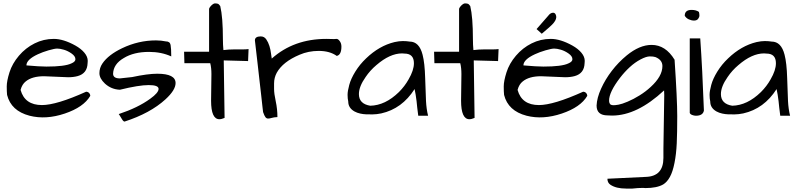

<svg xmlns="http://www.w3.org/2000/svg" viewBox="-20 -684 4669 1125"><path d="M225.6 -68.4Q311.5 -68.4 484.4 -146.5Q495.1 -146.5 502 -139.2Q508.8 -131.8 508.8 -122.1Q469.7 -55.7 359.4 -18.6Q249 18.6 153.3 -5.9Q44.9 -34.2 21.5 -127.9Q19.5 -146.5 19.5 -177.7Q19.5 -209 35.6 -260.3Q51.8 -311.5 90.8 -357.4Q129.9 -403.3 182.6 -429.7Q235.4 -456.1 294.9 -456.1Q351.6 -456.1 421.9 -417Q455.1 -398.4 474.6 -375Q494.1 -351.6 494.1 -327.1Q494.1 -320.3 493.2 -313.5Q491.2 -253.9 435.5 -238.3Q411.1 -231.4 378.9 -231.4L238.3 -237.3Q168 -237.3 130.9 -207Q109.4 -190.4 100.6 -157.2Q125 -68.4 225.6 -68.4ZM202.1 -366.2Q134.8 -335 134.8 -300.8Q212.9 -293.9 252 -293.9Q360.4 -293.9 398.4 -312.5Q421.9 -322.3 421.9 -336.9Q421.9 -354.5 399.9 -370.1Q377.9 -385.7 354.5 -392.6Q331.1 -399.4 315.4 -399.4Q299.8 -399.4 264.6 -389.2Q229.5 -378.9 202.1 -366.2Z M901.4 -252Q1008.8 -252 1008.8 -197.3Q1008.8 -156.2 949.2 -101.6Q860.4 -20.5 710 28.3Q703.1 28.3 694.8 14.6Q686.5 1 682.1 -6.3Q677.7 -13.7 675.8 -15.6Q788.1 -52.7 860.4 -105.5Q909.2 -140.6 909.2 -163.1Q909.2 -185.5 851.6 -185.5Q793.9 -185.5 682.6 -158.2Q631.8 -160.2 594.7 -194.3Q562.5 -224.6 562.5 -255.4Q562.5 -286.1 580.1 -312Q597.7 -337.9 627 -360.4Q656.2 -382.8 695.3 -401.4Q791 -447.3 893.6 -447.3Q923.8 -447.3 952.1 -441.4Q975.6 -441.4 979.5 -420.9Q983.4 -400.4 983.4 -353.5Q925.8 -379.9 853.5 -379.9Q763.7 -379.9 705.1 -343.8Q644.5 -308.6 642.6 -252Q642.6 -224.6 682.6 -224.6L753.9 -232.4Q845.7 -252 901.4 -252Z M1216.8 -93.8 1218.8 -250Q1218.8 -287.1 1211.9 -313.5H1060.5L1058.6 -380.9H1205.1V-632.8Q1208 -641.6 1216.8 -650.4Q1230.5 -664.1 1239.7 -664.1Q1249 -664.1 1255.9 -662.1Q1262.7 -660.2 1270.5 -648.4Q1286.1 -584 1286.1 -454.1Q1286.1 -421.9 1289.1 -390.6Q1320.3 -394.5 1351.6 -394.5Q1351.6 -394.5 1402.3 -394.5Q1420.9 -394.5 1436.5 -396.5L1433.6 -326.2L1291 -330.1L1295.9 6.8Q1278.3 14.6 1265.6 14.6Q1216.8 14.6 1216.8 -93.8Z M1953.1 -356.4Q1912.1 -385.7 1847.7 -385.7Q1787.1 -385.7 1735.4 -363.3Q1637.7 -322.3 1601.6 -257.8Q1585.9 -228.5 1585.9 -195.3Q1585.9 -189.5 1585.9 -162.6Q1585.9 -135.7 1595.7 -90.3Q1605.5 -44.9 1605.5 2Q1585 2.9 1572.3 6.8Q1559.6 10.7 1550.8 10.7Q1542 10.7 1535.6 2.9Q1529.3 -4.9 1521.5 -27.3Q1520.5 -33.2 1517.6 -60.5Q1514.6 -87.9 1510.3 -127Q1505.9 -166 1500.5 -212.4Q1495.1 -258.8 1490.2 -303.7Q1479.5 -401.4 1473.6 -447.3Q1473.6 -470.7 1507.8 -470.7Q1528.3 -470.7 1540 -453.6Q1551.8 -436.5 1558.6 -414.6Q1565.4 -392.6 1567.9 -371.1Q1570.3 -349.6 1572.3 -340.8Q1701.2 -456.1 1892.6 -456.1Q1914.1 -456.1 1937.5 -455.1Q1943.4 -456.1 1952.1 -456.1Q1960.9 -456.1 1969.7 -444.3Q1980.5 -430.7 1980.5 -411.1Q1980.5 -362.3 1953.1 -356.4Z M2409.2 -162.1Q2335.9 -46.9 2213.9 -19.5Q2185.5 -13.7 2162.6 -13.7Q2139.6 -13.7 2124.5 -14.2Q2109.4 -14.6 2090.8 -18.6Q2072.3 -22.5 2056.6 -31.2Q2020.5 -51.8 2020.5 -88.9Q2016.6 -106.4 2016.6 -128.4Q2016.6 -150.4 2026.4 -186.5Q2036.1 -222.7 2062 -264.6Q2087.9 -306.6 2125 -341.8Q2202.1 -416 2292 -437.5Q2318.4 -443.4 2340.3 -443.4Q2362.3 -443.4 2379.9 -440.4Q2436.5 -440.4 2456.1 -363.3Q2468.8 -314.5 2471.2 -227.1Q2473.6 -139.6 2476.1 -92.3Q2478.5 -44.9 2488.3 -5.9H2430.7Q2426.8 -32.2 2424.8 -52.7Q2422.9 -73.2 2420.9 -90.8Q2416 -131.8 2409.2 -162.1ZM2405.3 -313.5Q2405.3 -370.1 2349.6 -370.1Q2342.8 -371.1 2335.9 -371.1Q2264.6 -371.1 2185.5 -302.7Q2148.4 -271.5 2122.1 -232.4Q2083 -176.8 2083 -132.8Q2083 -75.2 2149.4 -64.5Q2237.3 -66.4 2317.4 -144.5Q2351.6 -178.7 2374 -218.8Q2405.3 -272.5 2405.3 -313.5Z M2681.6 -93.8 2683.6 -250Q2683.6 -287.1 2676.8 -313.5H2525.4L2523.4 -380.9H2669.9V-632.8Q2672.9 -641.6 2681.6 -650.4Q2695.3 -664.1 2704.6 -664.1Q2713.9 -664.1 2720.7 -662.1Q2727.5 -660.2 2735.4 -648.4Q2751 -584 2751 -454.1Q2751 -421.9 2753.9 -390.6Q2785.2 -394.5 2816.4 -394.5Q2816.4 -394.5 2867.2 -394.5Q2885.7 -394.5 2901.4 -396.5L2898.4 -326.2L2755.9 -330.1L2760.7 6.8Q2743.2 14.6 2730.5 14.6Q2681.6 14.6 2681.6 -93.8Z M3137.7 -68.4Q3223.6 -68.4 3396.5 -146.5Q3407.2 -146.5 3414.1 -139.2Q3420.9 -131.8 3420.9 -122.1Q3381.8 -55.7 3271.5 -18.6Q3161.1 18.6 3065.4 -5.9Q2957 -34.2 2933.6 -127.9Q2931.6 -146.5 2931.6 -177.7Q2931.6 -209 2947.8 -260.3Q2963.9 -311.5 3002.9 -357.4Q3042 -403.3 3094.7 -429.7Q3147.5 -456.1 3207 -456.1Q3263.7 -456.1 3334 -417Q3367.2 -398.4 3386.7 -375Q3406.2 -351.6 3406.2 -327.1Q3406.2 -320.3 3405.3 -313.5Q3403.3 -253.9 3347.7 -238.3Q3323.2 -231.4 3291 -231.4L3150.4 -237.3Q3080.1 -237.3 3043 -207Q3021.5 -190.4 3012.7 -157.2Q3037.1 -68.4 3137.7 -68.4ZM3114.3 -366.2Q3046.9 -335 3046.9 -300.8Q3125 -293.9 3164.1 -293.9Q3272.5 -293.9 3310.5 -312.5Q3334 -322.3 3334 -336.9Q3334 -354.5 3312 -370.1Q3290 -385.7 3266.6 -392.6Q3243.2 -399.4 3227.5 -399.4Q3211.9 -399.4 3176.8 -389.2Q3141.6 -378.9 3114.3 -366.2ZM3191.4 -590.8Q3205.1 -609.4 3220.7 -609.4Q3230.5 -609.4 3235.4 -600.1Q3240.2 -590.8 3239.3 -582Q3238.3 -573.2 3234.4 -565.4Q3230.5 -557.6 3221.7 -546.9Q3205.1 -528.3 3154.3 -486.3L3124 -513.7Z M3761.7 418 3748 417Q3718.8 417 3685.5 420.9H3648.4Q3589.8 420.9 3556.6 398.4Q3539.1 386.7 3539.1 363.3L3763.7 352.5Q3867.2 349.6 3867.2 241.2Q3867.2 237.3 3867.2 228Q3867.2 218.8 3867.2 187.5L3872.1 -127Q3872.1 -143.6 3871.1 -154.3Q3712.9 -6.8 3566.4 -6.8Q3553.7 -6.8 3541 -7.8Q3475.6 -7.8 3475.6 -65.4Q3477.5 -110.4 3502 -164.6Q3526.4 -218.8 3564.9 -269Q3603.5 -319.3 3652.3 -359.4Q3727.5 -420.9 3797.9 -420.9Q3879.9 -420.9 3932.6 -334Q3948.2 -101.6 3948.2 -3.9Q3948.2 93.8 3945.3 156.2Q3942.4 218.8 3932.1 270.5Q3921.9 322.3 3905.3 352.5Q3888.7 382.8 3866.2 396.5Q3829.1 418 3761.7 418ZM3820.3 -349.6Q3808.6 -353.5 3787.6 -353.5Q3766.6 -353.5 3733.4 -335.9Q3700.2 -318.4 3669.9 -290.5Q3639.6 -262.7 3613.3 -228.5Q3548.8 -144.5 3548.8 -94.7Q3548.8 -79.1 3557.6 -71.3Q3564.5 -67.4 3574.7 -67.4Q3585 -67.4 3604.5 -70.8Q3624 -74.2 3657.7 -88.4Q3691.4 -102.5 3727.5 -125Q3763.7 -147.5 3793 -174.8Q3861.3 -237.3 3861.3 -296.9Q3861.3 -333 3820.3 -349.6Z M4083 -459Q4095.7 -276.4 4104.5 -36.1Q4098.6 -5.9 4057.6 -5.9Q4046.9 -5.9 4035.6 -10.3Q4024.4 -14.6 4021.5 -22.5V-459ZM3992.2 -591.8Q3992.2 -626 4032.2 -626Q4058.6 -626 4075.2 -614.3Q4078.1 -603.5 4078.1 -593.3Q4078.1 -583 4070.3 -573.2Q4062.5 -563.5 4046.9 -563.5Q4031.2 -563.5 4015.6 -570.8Q4000 -578.1 3992.2 -591.8Z M4530.3 -162.1Q4457 -46.9 4335 -19.5Q4306.6 -13.7 4283.7 -13.7Q4260.7 -13.7 4245.6 -14.2Q4230.5 -14.6 4211.9 -18.6Q4193.4 -22.5 4177.7 -31.2Q4141.6 -51.8 4141.6 -88.9Q4137.7 -106.4 4137.7 -128.4Q4137.7 -150.4 4147.5 -186.5Q4157.2 -222.7 4183.1 -264.6Q4209 -306.6 4246.1 -341.8Q4323.2 -416 4413.1 -437.5Q4439.5 -443.4 4461.4 -443.4Q4483.4 -443.4 4501 -440.4Q4557.6 -440.4 4577.1 -363.3Q4589.8 -314.5 4592.3 -227.1Q4594.7 -139.6 4597.2 -92.3Q4599.6 -44.9 4609.4 -5.9H4551.8Q4547.9 -32.2 4545.9 -52.7Q4543.9 -73.2 4542 -90.8Q4537.1 -131.8 4530.3 -162.1ZM4526.4 -313.5Q4526.4 -370.1 4470.7 -370.1Q4463.9 -371.1 4457 -371.1Q4385.7 -371.1 4306.6 -302.7Q4269.5 -271.5 4243.2 -232.4Q4204.1 -176.8 4204.1 -132.8Q4204.1 -75.2 4270.5 -64.5Q4358.4 -66.4 4438.5 -144.5Q4472.7 -178.7 4495.1 -218.8Q4526.4 -272.5 4526.4 -313.5Z"/></svg>

Font: Architects Daughter
Style: Regular
Weight: 400
Designer: Kimberly Geswein
Foundry: Kimberly Geswein
Version: Version 1.002 2010